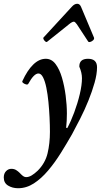

<svg xmlns="http://www.w3.org/2000/svg" viewBox="-81 -728 535 1019"><path d="M15 271Q-15 271 -38 257Q-61 243 -61 214Q-61 193 -49 180.5Q-37 168 -21 168Q-6 168 4.5 174.5Q15 181 24 190Q29 196 38.5 204Q48 212 58 212Q72 212 87 203Q102 194 119 178Q159 138 171.5 85.5Q184 33 184 -28Q184 -63 182 -104.5Q180 -146 176 -187Q172 -228 165 -262.5Q158 -297 147.5 -317.5Q137 -338 123 -338Q99 -338 69 -283Q66 -278 57.5 -280Q49 -282 42 -287.5Q35 -293 38 -298Q64 -355 95.5 -385.5Q127 -416 162 -416Q193 -416 214 -388Q235 -360 248 -315.5Q261 -271 267.5 -220.5Q274 -170 274 -126Q274 -105 273 -86.5Q272 -68 270 -50L276 -48Q295 -83 313 -131.5Q331 -180 342.5 -228.5Q354 -277 354 -313Q354 -342 340 -374Q339 -416 386 -416Q434 -416 434 -371Q434 -335 421 -289Q408 -243 388 -193.5Q368 -144 344.5 -98Q321 -52 301 -15Q273 34 241.5 84.5Q210 135 174 177.5Q138 220 98.5 245.5Q59 271 15 271ZM170 -507Q166 -503 160 -507.5Q154 -512 150.5 -519Q147 -526 150 -529L300 -692Q314 -708 329 -708Q342 -708 349 -692L418 -528Q420 -521 413.5 -514.5Q407 -508 398 -505.5Q389 -503 386 -509L327 -599Q317 -613 311 -613Q302 -613 285 -599Z"/></svg>

Font: Junicode SmExp
Style: Bold Italic
Weight: 700
Width: 6
Italic angle: -11°
Designer: Peter S. Baker
Version: Version 2.205; ttfautohint (v1.8.4)